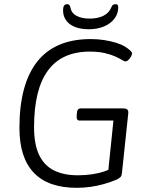

<svg xmlns="http://www.w3.org/2000/svg" viewBox="-20 -893 712 919"><path d="M347 6Q211 6 142 -66Q73 -138 73 -281Q73 -386 94.5 -465.5Q116 -545 158.5 -598.5Q201 -652 265 -679Q329 -706 414 -706Q449 -706 480 -701Q511 -696 536.5 -688Q562 -680 578 -670Q594 -660 603 -651.5Q612 -643 612 -638Q612 -633 609 -626.5Q606 -620 601.5 -614Q597 -608 591.5 -603.5Q586 -599 581 -599Q575 -599 563 -606.5Q551 -614 531 -623Q511 -632 481 -639Q451 -646 409 -646Q343 -646 293 -623.5Q243 -601 209.5 -555.5Q176 -510 159.5 -442Q143 -374 143 -284Q143 -204 166.5 -153Q190 -102 237 -78Q284 -54 353 -54Q390 -54 422 -59Q454 -64 478 -72Q502 -80 516 -89L495 -45L523 -316H361Q353 -316 349.5 -321.5Q346 -327 347 -339L348 -351Q349 -374 366 -374H571Q584 -374 589.5 -368.5Q595 -363 594 -351L564 -68Q563 -53 558 -47Q553 -41 540 -34Q509 -21 477 -12Q445 -3 412.5 1.5Q380 6 347 6ZM405 -753Q367 -753 339 -764Q311 -775 296.5 -795.5Q282 -816 282 -842Q282 -860 287 -866.5Q292 -873 301 -873Q308 -873 311.5 -869.5Q315 -866 317 -857Q322 -830 346.5 -817Q371 -804 410 -804Q447 -804 474 -817Q501 -830 512 -856Q516 -867 521.5 -870Q527 -873 533 -873Q540 -873 543 -869.5Q546 -866 546 -858Q546 -828 528 -804Q510 -780 478 -766.5Q446 -753 405 -753Z"/></svg>

Font: Asap Light
Style: Italic
Weight: 300
Italic angle: -6°
Designer: Pablo Cosgaya
Foundry: Omnibus-Type
Version: Version 3.001